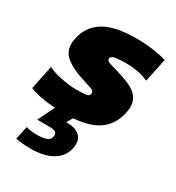

<svg xmlns="http://www.w3.org/2000/svg" viewBox="-195 -590 857 936"><g transform="rotate(30 233.0 -122.0)"><path d="M115 240Q97 240 71.5 237.5Q46 235 35 232L51 158Q78 166 108 166Q150 166 169 157Q188 148 188 124Q188 109 174.5 105Q161 101 140 101H77L123 8Q77 5 39 -2.5Q1 -10 -21 -20L7 -155Q39 -139 85.5 -130Q132 -121 166 -121Q202 -121 221 -123Q240 -125 243 -140Q247 -157 216 -166Q185 -175 138 -192Q88 -212 62 -237.5Q36 -263 36 -303Q36 -311 37 -319Q38 -327 40 -336Q55 -407 116.5 -445.5Q178 -484 303 -484Q349 -484 396.5 -477Q444 -470 470 -461L442 -329Q415 -342 381 -348Q347 -354 318 -354Q286 -354 260.5 -351Q235 -348 231 -334Q228 -318 255 -311Q282 -304 327 -289Q389 -270 414.5 -243.5Q440 -217 440 -179Q440 -170 438.5 -161Q437 -152 435 -141Q421 -77 372 -38.5Q323 0 225 8L206 41Q256 41 278.5 60Q301 79 301 111Q301 123 298 135Q288 184 242 212Q196 240 115 240Z"/></g></svg>

Font: Kanit
Style: Bold Italic
Weight: 700
Italic angle: -12°
Designer: Katatrad Team
Foundry: CadsonDemak
Version: Version 2.000; ttfautohint (v1.8.3)